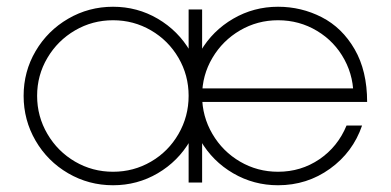

<svg xmlns="http://www.w3.org/2000/svg" viewBox="-20 -541 1158 569"><path d="M539 -257Q539 -329 574.5 -389.5Q610 -450 671 -485.5Q732 -521 804 -521Q873 -521 933.5 -490Q994 -459 1031 -395Q1068 -331 1068 -239H551V-279H1058L1027 -247Q1030 -310 1001 -364Q972 -418 919.5 -449.5Q867 -481 804 -481Q743 -481 691.5 -451Q640 -421 609.5 -369.5Q579 -318 579 -257Q579 -196 609.5 -144Q640 -92 691.5 -62Q743 -32 804 -32Q872 -32 926.5 -69Q981 -106 1007 -169H1053Q1026 -90 958 -41Q890 8 804 8Q732 8 671 -27.5Q610 -63 574.5 -124Q539 -185 539 -257ZM50 -257Q50 -329 85.5 -389.5Q121 -450 182 -485.5Q243 -521 315 -521Q387 -521 447.5 -485.5Q508 -450 543.5 -389.5Q579 -329 579 -257Q579 -185 543.5 -124Q508 -63 447.5 -27.5Q387 8 315 8Q243 8 182 -27.5Q121 -63 85.5 -124Q50 -185 50 -257ZM539 -257Q539 -318 509 -369.5Q479 -421 427.5 -451Q376 -481 315 -481Q254 -481 202.5 -451Q151 -421 120.5 -369.5Q90 -318 90 -257Q90 -196 120.5 -144Q151 -92 202.5 -62Q254 -32 315 -32Q376 -32 427.5 -62Q479 -92 509 -144Q539 -196 539 -257ZM539 -513H579V0H539Z"/></svg>

Font: Lineal Thin
Style: Regular
Weight: 200
Designer: Created by Frank Adebiaye with contributions from Anton Moglia & Ariel Martín Pérez
Created by Frank ADEBIAYE with FontF
Foundry: Velvetyne Type Foundry
Version: Version 2.000;Glyphs 3.2 (3227)